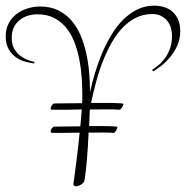

<svg xmlns="http://www.w3.org/2000/svg" viewBox="-20 -617 661 672"><path d="M290 -152.8Q289.1 -127.9 287.6 -104Q286.1 -80.1 284.2 -58.6Q282.2 -37.1 280.3 -18.8Q278.3 -0.5 275.9 13.2Q275.4 18.6 271.7 22.5Q268.1 26.4 263.2 29.3Q258.3 32.2 253.2 33.7Q248 35.2 245.1 35.2Q242.2 35.2 239.5 33Q236.8 30.8 236.8 26.9Q238.8 13.7 241.5 -6.1Q244.1 -25.9 247.1 -49.8Q250 -73.7 253.2 -100.1Q256.3 -126.5 258.8 -152.8Q233.9 -151.9 209.2 -151.9Q184.6 -151.9 161.1 -151.9L159.2 -152.8Q157.2 -153.8 157.2 -155.8Q157.2 -162.1 161.6 -168Q166 -173.8 168.9 -173.8Q191.9 -173.8 214.8 -174.3Q237.8 -174.8 261.2 -174.8Q262.7 -190.4 263.9 -205.1Q265.1 -219.7 266.1 -233.9Q238.8 -232.9 212.4 -232.9Q186 -232.9 161.1 -232.9L159.2 -233.9Q157.2 -234.9 157.2 -236.8Q157.2 -243.2 162.1 -249Q167 -254.9 169.9 -254.9Q194.3 -254.9 218.5 -255.4Q242.7 -255.9 267.1 -255.9Q268.1 -263.7 268.1 -270Q268.1 -276.4 268.1 -283.2Q268.1 -310.5 266.1 -342.3Q264.2 -374 258.3 -405.5Q252.4 -437 241.7 -466.3Q231 -495.6 213.4 -517.8Q195.8 -540 170.7 -553.5Q145.5 -566.9 110.8 -566.9Q93.3 -566.9 76.9 -561.8Q60.5 -556.6 48.1 -546.4Q35.6 -536.1 28.3 -520.8Q21 -505.4 21 -484.9Q21 -462.9 28.8 -448.2Q36.6 -433.6 48.6 -423.8Q60.5 -414.1 74.5 -408.4Q88.4 -402.8 101.1 -399.9L99.1 -395Q86.4 -396.5 69.3 -400.9Q52.2 -405.3 36.9 -415.8Q21.5 -426.3 10.7 -444.1Q0 -461.9 0 -490.2Q0 -516.1 10.5 -535.6Q21 -555.2 38.1 -568.1Q55.2 -581.1 76.7 -587.6Q98.1 -594.2 120.1 -594.2Q156.2 -594.2 183.3 -581.1Q210.4 -567.9 230 -545.4Q249.5 -522.9 262 -493.4Q274.4 -463.9 281.7 -430.9Q289.1 -397.9 292 -364Q294.9 -330.1 294.9 -298.8V-293.9Q302.2 -327.6 313 -363.3Q323.7 -398.9 338.1 -432.6Q352.5 -466.3 370.8 -496.3Q389.2 -526.4 411.6 -548.6Q434.1 -570.8 460.9 -584Q487.8 -597.2 520 -597.2Q538.1 -597.2 554.7 -592Q571.3 -586.9 583.7 -575.9Q596.2 -564.9 603.5 -548.1Q610.8 -531.2 610.8 -507.8Q610.8 -478.5 599.4 -454.8Q587.9 -431.2 572.5 -413.6Q557.1 -396 541 -384.3Q524.9 -372.6 516.1 -367.2L512.2 -372.1Q520.5 -377.9 532.5 -387.2Q544.4 -396.5 555.4 -410.6Q566.4 -424.8 574.2 -444.8Q582 -464.8 582 -492.2Q582 -506.3 577.9 -520Q573.7 -533.7 565.2 -544.2Q556.6 -554.7 543.7 -561.3Q530.8 -567.9 513.2 -567.9Q481.4 -567.9 455.3 -554.7Q429.2 -541.5 407.7 -518.6Q386.2 -495.6 369.4 -465.1Q352.5 -434.6 339.1 -400.1Q325.7 -365.7 315.9 -328.9Q306.2 -292 298.8 -256.8H332Q335.9 -256.8 349.1 -256.8Q362.3 -256.8 376.2 -256.6Q390.1 -256.3 401.1 -255.6Q412.1 -254.9 412.1 -252.9Q412.1 -250.5 410.6 -247.3Q409.2 -244.1 407 -240.7Q404.8 -237.3 402.3 -235.1Q399.9 -232.9 397.9 -232.9Q378.4 -234.4 358.6 -234.1Q338.9 -233.9 318.8 -233.9H294.9Q293.9 -231.4 293.9 -230Q293.9 -228.5 293.9 -226.1Q293 -213.9 293 -201.2Q293 -188.5 292 -175.8H314.9Q318.8 -175.8 331.3 -175.8Q343.8 -175.8 356.9 -175.5Q370.1 -175.3 380.6 -174.6Q391.1 -173.8 391.1 -171.9Q391.1 -169.4 389.6 -166.3Q388.2 -163.1 386.2 -159.7Q384.3 -156.2 382.1 -154.1Q379.9 -151.9 377.9 -151.9Q360.8 -153.3 341.1 -153.1Q321.3 -152.8 303.2 -152.8Z"/></svg>

Font: Stalemate
Style: Regular
Weight: 400
Designer: Astigmatic (AOETI)
Foundry: Astigmatic (AOETI)
Version: Version 001.000